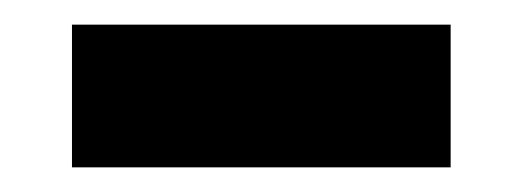

<svg xmlns="http://www.w3.org/2000/svg" viewBox="-20 -347 422 155"><path d="M38.1 -327.1H343.8V-211.9H38.1Z"/></svg>

Font: Reddit Sans Vanilla
Style: Bold
Weight: 700
Designer: Stephen Hutchings
Foundry: Reddit
Version: Version 1.013